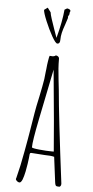

<svg xmlns="http://www.w3.org/2000/svg" viewBox="-61 -956 484 1000"><g transform="rotate(5 180.5 -455.5)"><path d="M206.5 -762.2Q202.1 -773.9 191.2 -805.2Q180.2 -836.4 173.3 -857.9Q165.5 -881.8 164.6 -892.1L147.5 -915L129.4 -901.9Q129.9 -887.2 147.2 -845.2Q164.6 -803.2 184.3 -768.1Q204.1 -732.9 213.4 -732.9Q227.5 -732.9 227.5 -753.9Q227.5 -772.5 231.9 -791Q236.3 -809.6 245.6 -835Q252.9 -856.9 257.3 -871.1L256.3 -877L263.7 -892.1L262.7 -897Q266.6 -905.8 266.6 -908.2Q266.6 -917 248.5 -919.9L235.4 -912.1Q230 -849.1 206.5 -762.2ZM162.6 -151.4Q188 -148.9 199.2 -148.9Q230.5 -148.9 248.5 -144L265.1 -13.2Q266.6 -2.4 268.6 2Q270.5 6.3 274.9 7.6Q279.3 8.8 290 8.8Q297.9 4.4 297.9 -5.9V-8.8Q254.4 -352.1 242.2 -493.2L236.3 -545.9Q232.4 -580.1 230.7 -603.8Q229 -627.4 229 -655.8Q229 -662.1 223.4 -666.5Q217.8 -670.9 210.9 -670.9Q205.1 -665 192.9 -665Q189 -665 186 -665.5L179.2 -666Q176.8 -661.6 172.9 -636.2Q170.4 -622.6 168 -595.7L166 -579.6L162.1 -543Q157.2 -511.2 144.5 -450.2Q131.3 -390.6 127 -362.8L116.2 -296.9L110.4 -261.7Q106.9 -239.3 103.5 -221.2L92.3 -159.2Q78.6 -82 62 -18.1L61 -15.1L60.1 -12.2Q60.1 -6.3 66.9 -0.7Q73.7 4.9 80.1 4.9Q87.9 4.9 95.2 -12.2Q101.6 -28.8 106.9 -54.2Q115.7 -100.6 118.2 -126L120.1 -146Q120.6 -146.5 120.6 -147.5Q120.6 -148.4 121.1 -149.4Q121.6 -151.9 123 -152.8Q124.5 -153.8 127.9 -153.8Q137.2 -153.8 162.6 -151.4ZM151.9 -329.1Q154.3 -338.9 206.1 -596.2Q236.8 -275.9 244.1 -170.9H233.9Q206.1 -170.9 167.5 -174.8Q128.9 -178.7 128.9 -183.6Q128.9 -215.3 151.9 -329.1Z"/></g></svg>

Font: Amatica SC
Style: Regular
Weight: 400
Designer: Vernon Adams, Ben Nathan
Foundry: newtypography
Version: Version 2.001